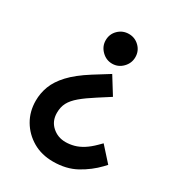

<svg xmlns="http://www.w3.org/2000/svg" viewBox="-175 -643 857 937"><g transform="rotate(30 254.0 -174.5)"><path d="M303 -327 362 -232 295 -189Q248 -159 219 -134.5Q190 -110 177 -85.5Q164 -61 164 -28Q164 18 195.5 46.5Q227 75 271 75Q295 75 319 68.5Q343 62 367.5 46.5Q392 31 417 6L436 -13L508 67L493 83Q451 127 395.5 157.5Q340 188 266 188Q201 188 151.5 159Q102 130 73.5 81.5Q45 33 45 -28Q45 -70 60 -110Q75 -150 112.5 -190.5Q150 -231 218 -274ZM277 -537Q311 -537 335.5 -513Q360 -489 360 -454Q360 -420 335.5 -395Q311 -370 277 -370Q243 -370 218 -395Q193 -420 193 -454Q193 -489 217.5 -513Q242 -537 277 -537Z"/></g></svg>

Font: Gabarito Medium
Style: Regular
Weight: 500
Designer: Leandro Assis / Alvaro Franca / Felipe Casaprima
Foundry: Naipe Foundry
Version: Version 1.000